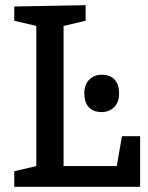

<svg xmlns="http://www.w3.org/2000/svg" viewBox="-20 -720 570 740"><path d="M430 -80 450 -195H520V0H35V-60L120 -80V-620L35 -640V-695L310 -700V-640L225 -620V-80ZM305 -360Q305 -394 324 -413Q343 -432 372 -432Q404 -432 421.5 -413.5Q439 -395 439 -360Q439 -326 420 -307Q401 -288 372 -288Q340 -288 322.5 -306.5Q305 -325 305 -360Z"/></svg>

Font: Bitter
Style: Regular
Weight: 400
Designer: Sol Matas
Foundry: Sol Matas
Version: Version 1.300;PS 001.300;hotconv 1.0.70;makeotf.lib2.5.58329